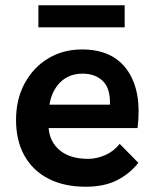

<svg xmlns="http://www.w3.org/2000/svg" viewBox="-20 -701 583 730"><path d="M306 9Q224 9 164.5 -21.5Q105 -52 73 -109Q41 -166 41 -245Q41 -324 74 -384.5Q107 -445 163.5 -479Q220 -513 292 -513Q409 -513 464.5 -433.5Q520 -354 503 -214H165Q169 -161 208 -129Q247 -97 315 -97Q347 -97 379.5 -111Q412 -125 435 -154L506 -82Q472 -39 423.5 -15Q375 9 306 9ZM294 -421Q243 -421 210 -389Q177 -357 168 -303H398Q400 -365 371 -393Q342 -421 294 -421ZM126 -681H454V-597H126Z"/></svg>

Font: Livvic SemiBold
Style: Regular
Weight: 600
Designer: Jacques Le Bailly, Baron von Fonthausen
Version: Version 1.001; ttfautohint (v1.8.2)